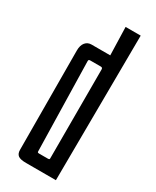

<svg xmlns="http://www.w3.org/2000/svg" viewBox="-188 -774 670 826"><g transform="rotate(30 147.0 -360.5)"><path d="M47 -36 45 -528Q45 -554 56.5 -568Q68 -582 87 -582H180L176 -721H251L246 0H98Q69 0 58 -8.5Q47 -17 47 -36ZM169 -63Q175 -63 176.5 -64.5Q178 -66 178 -69V-511Q178 -520 169 -520H117Q111 -520 109.5 -518Q108 -516 108 -511L118 -69Q118 -66 119.5 -64.5Q121 -63 127 -63Z"/></g></svg>

Font: Bahianita
Style: Regular
Weight: 400
Designer: Pablo Cosgaya & Dani Raskovsky
Foundry: Pablo Cosgaya & Dani Raskovsky
Version: Version 1.008